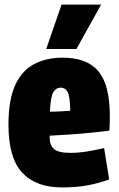

<svg xmlns="http://www.w3.org/2000/svg" viewBox="-20 -809 519 839"><path d="M250 10Q137 10 77 -54.5Q17 -119 17 -264Q17 -371 45.5 -435Q74 -499 127.5 -528Q181 -557 254 -557Q361 -557 410.5 -497Q460 -437 460 -300Q460 -290 459.5 -271Q459 -252 458 -238Q428 -234 383 -229.5Q338 -225 289 -221.5Q240 -218 197 -216Q197 -213 197 -207Q197 -174 216.5 -157.5Q236 -141 289 -141Q322 -141 359.5 -147Q397 -153 435 -162L457 -25Q408 -7 359 1.5Q310 10 250 10ZM198 -321Q221 -321 246.5 -322.5Q272 -324 287 -325Q286 -386 276 -406Q266 -426 245 -426Q225 -426 213 -406Q201 -386 198 -321ZM182 -595 249 -789H422L314 -595Z"/></svg>

Font: Georama SemiCondensed ExtraBold
Style: Regular
Weight: 800
Width: 4
Designer: Jean-Baptiste Levee
Foundry: Production Type
Version: Version 1.000